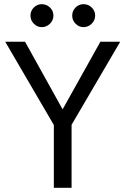

<svg xmlns="http://www.w3.org/2000/svg" viewBox="-20 -900 601 920"><path d="M126 -825Q126 -848 142 -864Q158 -880 180 -880Q203 -880 219.5 -864Q236 -848 236 -825Q236 -803 219.5 -786.5Q203 -770 180 -770Q158 -770 142 -786.5Q126 -803 126 -825ZM326 -825Q326 -848 342 -864Q358 -880 380 -880Q403 -880 419.5 -864Q436 -848 436 -825Q436 -803 419.5 -786.5Q403 -770 380 -770Q358 -770 342 -786.5Q326 -803 326 -825ZM461 -700H556L323 -302V0H238V-301L5 -700H100L280 -376Z"/></svg>

Font: Jost*
Style: Regular
Weight: 400
Version: Version 3.7